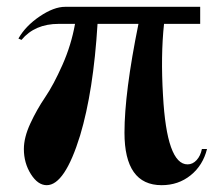

<svg xmlns="http://www.w3.org/2000/svg" viewBox="-20 -529 627 563"><path d="M117 14Q91 14 70.5 -18.5Q50 -51 50 -92Q50 -126 69 -167Q88 -208 112.5 -244Q137 -280 163 -338.5Q189 -397 200 -459H152Q82 -459 43 -412L34 -416Q55 -453 96.5 -481Q138 -509 171 -509H567V-459H461Q451 -366 458 -249Q469 -47 530 -47Q545 -47 556.5 -59.5Q568 -72 572 -92H587Q575 -44 539 -15Q503 14 454 14Q345 14 345 -140Q345 -257 386 -459H266Q254 -262 215 -132Q170 14 117 14Z"/></svg>

Font: Gloock
Style: Regular
Weight: 400
Designer: Duarte Pinto
Foundry: Duarte Pinto
Version: Version 1.000